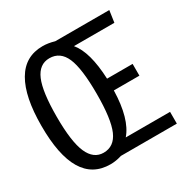

<svg xmlns="http://www.w3.org/2000/svg" viewBox="-124 -600 686 711"><g transform="rotate(-30 219.0 -244.5)"><path d="M200.7 -489.3H431.6L424.3 -439H251.5Q292.5 -390.1 297.4 -273.4H406.7V-223.1H297.4Q294.4 -103 248.5 -50.3H438V0H198.7Q173.8 7.8 150.4 7.8Q-1 7.8 -0.5 -243.7Q-0.5 -367.2 37.4 -432.1Q75.2 -497.1 150.4 -497.1Q173.8 -497.1 200.7 -489.3ZM65.4 -243.7Q65.4 -137.2 86.4 -89.6Q107.4 -42 149.9 -42Q195.3 -42 215.8 -89.1Q236.3 -136.2 236.3 -244.1Q236.3 -352.1 216.1 -398.9Q195.8 -445.8 149.9 -445.8Q106 -445.8 85.7 -398.2Q65.4 -350.6 65.4 -243.7Z"/></g></svg>

Font: Amiri Typewriter
Style: Regular
Weight: 400
Monospace: yes
Designer: Khaled Hosny
Version: Version 1.1